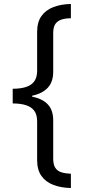

<svg xmlns="http://www.w3.org/2000/svg" viewBox="-20 -812 431 967"><path d="M44 -365Q84 -365 111.5 -374Q139 -383 153 -403Q167 -423 167 -455V-651Q167 -701 189 -731.5Q211 -762 249.5 -776.5Q288 -791 337 -792V-720Q310 -720 290 -713.5Q270 -707 259 -691.5Q248 -676 248 -645V-450Q248 -400 221 -370.5Q194 -341 142 -330V-325Q194 -315 221 -286Q248 -257 248 -206V-13Q248 18 259 34Q270 50 290 56Q310 62 337 63V135Q288 134 249.5 119.5Q211 105 189 74.5Q167 44 167 -6V-201Q167 -234 153 -253.5Q139 -273 111.5 -282Q84 -291 44 -291Z"/></svg>

Font: tamil15
Style: Book
Weight: 400
Designer: Jelle Bosma - Monotype Design Team
Foundry: Monotype Imaging Inc.
Version: Version 2.003